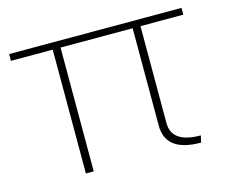

<svg xmlns="http://www.w3.org/2000/svg" viewBox="-78 -605 841 710"><g transform="rotate(-15 343.0 -250.0)"><path d="M669 -474H505V-103Q505 -26 616 -26L610 0Q475 0 475 -101V-474H199V0H169V-474H9V-500H669Z"/></g></svg>

Font: Human Sans ExtraLight
Style: Regular
Weight: 200
Designer: Tim Radville
Foundry: Continuum
Version: Version 1.000;FEAKit 1.0